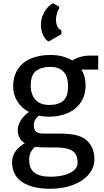

<svg xmlns="http://www.w3.org/2000/svg" viewBox="-20 -900 634 1172"><path d="M230 -750Q230 -781.7 241.7 -808.8Q253.4 -835.9 270.5 -854.2Q287.6 -872.6 304.2 -879.9L340.8 -859.9V-847.2Q333 -837.9 327.4 -818.4Q321.8 -798.8 321.8 -776.4Q321.8 -756.3 331.1 -737.5Q340.3 -718.8 354.5 -715.8V-691.4L277.3 -646.5Q257.8 -655.8 243.9 -683.6Q230 -711.4 230 -750ZM579.6 -475.1H477.5Q502.4 -433.1 502.4 -378.4Q502.4 -318.4 473.1 -275.1Q443.8 -231.9 393.1 -209.7Q342.3 -187.5 278.3 -187.5Q245.1 -187.5 217.8 -193.8Q204.1 -184.6 195.3 -169.4Q186.5 -154.3 186.5 -138.2Q186.5 -107.4 200.4 -95.9Q214.4 -84.5 250 -84.5H351.1Q466.8 -84.5 511.5 -41.3Q556.2 2 556.2 70.8Q556.2 125 520 166.3Q483.9 207.5 422.6 230Q361.3 252.4 287.1 252.4Q177.2 252.4 115.5 211.4Q53.7 170.4 53.7 88.4Q53.7 50.3 76.7 21Q99.6 -8.3 131.3 -25.9Q88.4 -50.8 88.4 -106.4Q88.4 -134.8 106.7 -164.8Q125 -194.8 156.7 -216.3Q111.8 -240.2 86.2 -280.8Q60.5 -321.3 60.5 -372.1Q60.5 -436 89.8 -479.2Q119.1 -522.5 170.2 -543.5Q221.2 -564.5 286.6 -564.5Q366.2 -564.5 421.4 -530.8Q439.9 -543.5 468.3 -552Q496.6 -560.5 525.4 -560.5H579.6ZM395.5 -374.5Q395.5 -432.1 368.2 -461.9Q340.8 -491.7 285.6 -491.7Q231.9 -491.7 199.7 -466.6Q167.5 -441.4 167.5 -377Q167.5 -325.7 195.6 -292.5Q223.6 -259.3 280.8 -259.3Q337.4 -259.3 366.5 -285.2Q395.5 -311 395.5 -374.5ZM193.8 -3.4Q177.2 11.2 167.7 29.3Q158.2 47.4 158.2 75.7Q158.2 127.9 189.2 153.3Q220.2 178.7 289.6 178.7Q334 178.7 371.3 168.9Q408.7 159.2 431.2 140.1Q453.6 121.1 453.6 94.2Q453.6 62 442.1 41.7Q430.7 21.5 400.6 10.7Q370.6 0 315.9 0H266.1Q221.7 0 193.8 -3.4Z"/></svg>

Font: Merriweather Sans
Style: Regular
Weight: 400
Designer: Eben Sorkin
Foundry: Eben Sorkin
Version: Version 1.006; ttfautohint (v1.4.1) -l 6 -r 50 -G 0 -x 11 -H